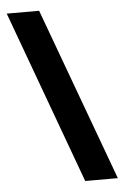

<svg xmlns="http://www.w3.org/2000/svg" viewBox="-53 -758 520 803"><g transform="rotate(-5 207.5 -357.0)"><path d="M142 -720 409 6H272L6 -720Z"/></g></svg>

Font: Noto Sans Symbols
Style: Bold
Weight: 700
Version: Version 2.002